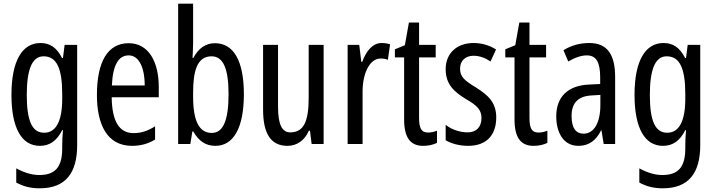

<svg xmlns="http://www.w3.org/2000/svg" viewBox="-20 -846 3877 1040"><path d="M199 -613C101 -613 42 -518 42 -332C42 -151 98 -56 196 -56C250 -56 288 -84 317 -141H321C318 -109 317 -79 317 -57V-41C317 63 275 102 193 102C153 102 113 90 68 66V143C107 164 146 174 195 174C337 174 398 89 398 -60V-603H330L321 -532H316C287 -589 250 -613 199 -613ZM216 -541C286 -541 317 -478 317 -336V-311C317 -189 283 -127 219 -127C155 -127 125 -189 125 -331C125 -468 153 -541 216 -541Z M677 -612C564 -612 505 -513 505 -331C505 -175 558 -56 695 -56C741 -56 782 -67 820 -90V-162C780 -136 743 -125 704 -125C625 -125 587 -189 585 -319H840V-375C840 -508 787 -612 677 -612ZM677 -546C737 -546 764 -471 764 -383H586C591 -494 622 -546 677 -546Z M1026 -609V-826H945V-66H1011L1022 -134H1027C1057 -80 1096 -56 1147 -56C1246 -56 1301 -156 1301 -335C1301 -516 1246 -612 1144 -612C1095 -612 1056 -586 1027 -532H1023C1024 -562 1026 -588 1026 -609ZM1126 -541C1190 -541 1218 -472 1218 -336C1218 -192 1188 -126 1127 -126C1059 -126 1026 -190 1026 -323V-342C1026 -456 1045 -541 1126 -541Z M1733 -603H1652V-317C1652 -189 1626 -129 1552 -129C1507 -129 1486 -173 1486 -268V-603H1405V-253C1405 -133 1440 -56 1537 -56C1588 -56 1630 -85 1653 -138H1659L1668 -66H1733Z M2047 -613C2000 -613 1965 -573 1942 -511H1937L1926 -603H1863V-66H1944V-346C1943 -451 1984 -529 2041 -529C2056 -529 2069 -527 2081 -522L2093 -606C2077 -611 2062 -613 2047 -613Z M2299 -128C2260 -128 2250 -155 2250 -209V-535H2340V-603H2250V-724H2195L2173 -601L2119 -579V-535H2169V-199C2169 -103 2201 -56 2272 -56C2302 -56 2326 -62 2347 -72V-138C2331 -132 2315 -128 2299 -128Z M2668 -210C2668 -292 2623 -331 2557 -373C2494 -411 2472 -431 2472 -474C2472 -516 2500 -544 2545 -544C2578 -544 2609 -532 2637 -513L2667 -578C2630 -601 2590 -613 2544 -613C2455 -613 2394 -557 2394 -472C2394 -389 2439 -349 2506 -308C2566 -274 2588 -249 2588 -207C2588 -158 2560 -129 2513 -129C2469 -129 2423 -146 2394 -170V-86C2424 -69 2466 -56 2516 -56C2612 -56 2668 -111 2668 -210Z M2897 -128C2858 -128 2848 -155 2848 -209V-535H2938V-603H2848V-724H2793L2771 -601L2717 -579V-535H2767V-199C2767 -103 2799 -56 2870 -56C2900 -56 2924 -62 2945 -72V-138C2929 -132 2913 -128 2897 -128Z M3172 -613C3121 -613 3074 -600 3032 -574L3058 -513C3096 -535 3129 -546 3159 -546C3210 -546 3231 -508 3231 -426V-391L3170 -388C3057 -383 2993 -322 2993 -216C2993 -131 3030 -56 3113 -56C3169 -56 3208 -84 3236 -140H3238L3250 -66H3312V-428C3312 -546 3273 -613 3172 -613ZM3184 -329 3232 -332V-278C3232 -180 3197 -122 3141 -122C3100 -122 3076 -152 3076 -218C3076 -288 3111 -325 3184 -329Z M3574 -613C3476 -613 3417 -518 3417 -332C3417 -151 3473 -56 3571 -56C3625 -56 3663 -84 3692 -141H3696C3693 -109 3692 -79 3692 -57V-41C3692 63 3650 102 3568 102C3528 102 3488 90 3443 66V143C3482 164 3521 174 3570 174C3712 174 3773 89 3773 -60V-603H3705L3696 -532H3691C3662 -589 3625 -613 3574 -613ZM3591 -541C3661 -541 3692 -478 3692 -336V-311C3692 -189 3658 -127 3594 -127C3530 -127 3500 -189 3500 -331C3500 -468 3528 -541 3591 -541Z"/></svg>

Font: Noto Sans Malayalam UI ExtraCondensed
Style: Regular
Weight: 400
Width: 2
Designer: Jelle Bosma - Monotype Design Team
Foundry: Monotype Imaging Inc.
Version: Version 2.104